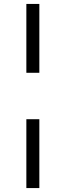

<svg xmlns="http://www.w3.org/2000/svg" viewBox="-20 -762 335 976"><path d="M114 -742H180V-392H114ZM114 -156H180V194H114Z"/></svg>

Font: CMG Sans
Style: Regular
Weight: 400
Designer: Julieta Ulanovsky
Foundry: Julieta Ulanovsky
Version: Version 7.200